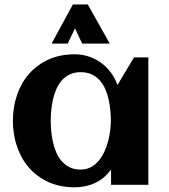

<svg xmlns="http://www.w3.org/2000/svg" viewBox="-20 -818 746 850"><path d="M636.7 0H471.7V-67.4Q442.4 -27.3 401.1 -8.1Q359.9 11.2 310.5 11.2Q246.1 11.2 195.3 -11.7Q144.5 -34.7 109.4 -74.5Q74.2 -114.3 55.7 -168Q37.1 -221.7 37.1 -283.2Q37.1 -344.7 55.7 -398.4Q74.2 -452.1 109.4 -491.9Q144.5 -531.7 195.3 -554.7Q246.1 -577.6 310.5 -577.6Q343.3 -577.6 372.8 -567.9Q402.3 -558.1 427 -540.3Q451.7 -522.5 470.5 -497.3Q489.3 -472.2 500 -441.4L573.2 -564H636.7ZM470.7 -283.2Q470.7 -305.2 468.5 -329.6Q466.3 -354 460.9 -377.9Q455.6 -401.9 446 -423.6Q436.5 -445.3 421.6 -462.2Q406.7 -479 385.7 -488.8Q364.7 -498.5 336.9 -498.5Q309.1 -498.5 288.6 -488.5Q268.1 -478.5 253.4 -461.7Q238.8 -444.8 229.2 -422.9Q219.7 -400.9 214.4 -377Q209 -353 206.8 -328.9Q204.6 -304.7 204.6 -283.2Q204.6 -261.7 206.8 -237.3Q209 -212.9 214.4 -189Q219.7 -165 229.2 -143.1Q238.8 -121.1 253.4 -104.2Q268.1 -87.4 288.6 -77.4Q309.1 -67.4 336.9 -67.4Q362.3 -67.4 382.1 -77.9Q401.9 -88.4 416.7 -106Q431.6 -123.5 441.9 -146Q452.1 -168.5 458.5 -192.4Q464.8 -216.3 467.8 -240Q470.7 -263.7 470.7 -283.2ZM465.8 -625H343.8L312 -692.4L279.8 -625H208.5L302.7 -798.3H368.7Z"/></svg>

Font: Aclonica
Style: Regular
Weight: 400
Designer: Astigmatic (AOETI)
Foundry: Astigmatic (AOETI)
Version: Version 1.000